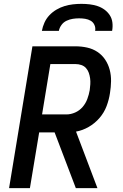

<svg xmlns="http://www.w3.org/2000/svg" viewBox="-20 -975 640 995"><path d="M27 0 148 -735H371Q402 -735 431.5 -728.5Q461 -722 485 -706Q509 -690 525 -666Q541 -642 548.5 -613.5Q556 -585 555.5 -554.5Q555 -524 550 -493Q545 -459 532.5 -425.5Q520 -392 496 -364Q472 -336 440 -317.5Q408 -299 374 -293L485 0H373L263 -289H183L135 0ZM324 -382Q347 -382 369.5 -392Q392 -402 408 -420.5Q424 -439 432.5 -462Q441 -485 445 -508Q447 -523 448 -538.5Q449 -554 447 -569Q445 -584 440 -598Q435 -612 425.5 -622.5Q416 -633 401.5 -638Q387 -643 371 -643H241L198 -382ZM197 -815Q201 -837 210.5 -858Q220 -879 236 -896Q252 -913 272.5 -925Q293 -937 314.5 -943.5Q336 -950 358 -952.5Q380 -955 402 -955Q424 -955 445 -952.5Q466 -950 485.5 -943.5Q505 -937 521.5 -925Q538 -913 549 -896Q560 -879 562.5 -858Q565 -837 561 -815H473Q476 -831 469.5 -845.5Q463 -860 450 -867.5Q437 -875 421.5 -877.5Q406 -880 390 -880Q374 -880 357.5 -877.5Q341 -875 325 -867.5Q309 -860 298.5 -845.5Q288 -831 285 -815Z"/></svg>

Font: Iosevka Aile Semibold
Style: Italic
Weight: 600
Italic angle: -9°
Designer: Belleve Invis
Foundry: Belleve Invis
Version: Version 31.1.0; ttfautohint (v1.8.4)